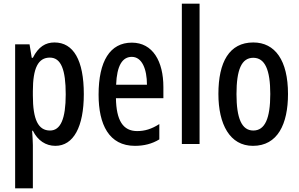

<svg xmlns="http://www.w3.org/2000/svg" viewBox="-20 -780 1621 1040"><path d="M275 -550C227 -550 188 -527 158 -467H152L140 -540H62V240H158V6C158 -14 156 -40 154 -72H158C184 -19 228 10 280 10C378 10 434 -93 434 -270C434 -454 378 -550 275 -550ZM250 -468C311 -468 336 -402 336 -269C336 -136 308 -73 251 -73C187 -73 158 -132 158 -263V-286C158 -412 187 -468 250 -468Z M694 -549C576 -549 514 -449 514 -267C514 -106 570 10 711 10C760 10 804 -1 843 -25V-108C801 -81 764 -70 723 -70C646 -70 610 -128 608 -248H865V-309C865 -447 808 -549 694 -549ZM694 -472C749 -472 776 -406 776 -321H609C613 -425 643 -472 694 -472Z M1061 0V-760H965V0Z M1540 -271C1540 -453 1470 -550 1352 -550C1222 -550 1163 -444 1163 -271C1163 -107 1225 10 1350 10C1484 10 1540 -108 1540 -271ZM1261 -270C1261 -402 1288 -467 1352 -467C1415 -467 1444 -402 1444 -271C1444 -138 1415 -73 1352 -73C1289 -73 1261 -140 1261 -270Z"/></svg>

Font: Noto Sans Myanmar UI ExtraCondensed Medium
Style: Regular
Weight: 500
Width: 2
Designer: Monotype Design Team
Foundry: Monotype Imaging Inc.
Version: Version 2.103